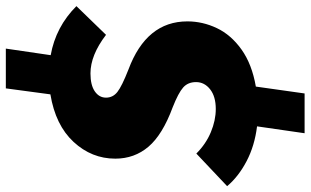

<svg xmlns="http://www.w3.org/2000/svg" viewBox="-242 -656 1039 642"><g transform="rotate(-90 277.0 -334.5)"><path d="M527 -227Q527 -176 504.5 -128.5Q482 -81 433 -46Q384 -11 309 2L286 165H153L176 6Q111 -2 59.5 -29Q8 -56 -24 -94L85 -197Q117 -165 156.5 -148.5Q196 -132 234 -132Q276 -132 300 -151Q324 -170 324 -198Q324 -225 306 -241Q288 -257 240 -276Q148 -310 108 -357Q68 -404 68 -468Q68 -547 124 -607.5Q180 -668 283 -685L303 -834H436L414 -684Q509 -667 578 -598L482 -499Q414 -551 353 -551Q314 -551 293 -536.5Q272 -522 272 -499Q272 -476 291 -461Q310 -446 366 -424Q527 -364 527 -227Z"/></g></svg>

Font: FiraGO Heavy
Style: Italic
Weight: 900
Italic angle: -8°
Designer: bBox Type GmbH
Foundry: bBox Type GmbH
Version: Version 1.001